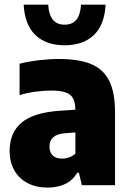

<svg xmlns="http://www.w3.org/2000/svg" viewBox="-20 -818 574 848"><path d="M488 -322.5V0H341.5L328.5 -55H321Q301 -21 267.5 -5.2Q234 10.5 190.5 10.5Q139.5 10.5 101.5 -9.5Q63.5 -29.5 43 -66.2Q22.5 -103 22.5 -151Q22.5 -232.5 76 -277Q129.5 -321.5 246.5 -329L313 -333.5Q312.5 -365.5 302.5 -383.8Q292.5 -402 269.2 -410Q246 -418 205 -418Q173 -418 136.2 -413Q99.5 -408 66.5 -398V-536.5Q105 -546.5 151.5 -552Q198 -557.5 239.5 -557.5Q328.5 -557.5 382.5 -535Q436.5 -512.5 462.2 -461.2Q488 -410 488 -322.5ZM313 -139.5V-233L267.5 -229.5Q198.5 -225 198.5 -170Q198.5 -144.5 213 -131Q227.5 -117.5 253.5 -117.5Q288.5 -117.5 313 -139.5ZM84.5 -797.5H193Q195.5 -752 213.8 -730.5Q232 -709 265.5 -709Q299 -709 317 -730.5Q335 -752 338 -797.5H446.5Q441.5 -707.5 394.2 -662.8Q347 -618 265.5 -618Q184 -618 136.8 -662.8Q89.5 -707.5 84.5 -797.5Z"/></svg>

Font: Encode Sans Semi Condensed ExBd
Style: Regular
Weight: 800
Width: 4
Designer: Multiple Designers
Foundry: Impallari Type
Version: Version 2.000